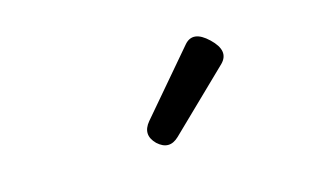

<svg xmlns="http://www.w3.org/2000/svg" viewBox="-41 -957 688 405"><g transform="rotate(-15 303.0 -755.0)"><path d="M310 -663Q287 -641 263 -663Q240 -686 261 -711L377 -847Q398 -872 430 -841.5Q462 -811 439 -788Z"/></g></svg>

Font: Raw Maruko Gothic CJK TC
Style: Regular
Weight: 400
Version: Version 1.001